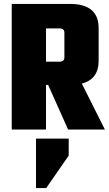

<svg xmlns="http://www.w3.org/2000/svg" viewBox="-20 -662 556 981"><path d="M164 299V46H331V133L216 299ZM215 -228V0H40V-642H337Q484 -642 484 -518V-352Q484 -257 398 -235L516 0H328L226 -228ZM284 -517H215V-347H284Q309 -347 309 -369V-495Q309 -517 284 -517Z"/></svg>

Font: Teko
Style: Bold
Weight: 700
Designer: Manushi Parikh, Jonny Pinhorn
Foundry: Indian Type Foundry
Version: Version 1.106;PS 1.0;hotconv 1.0.78;makeotf.lib2.5.61930; tt